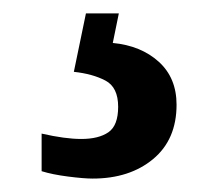

<svg xmlns="http://www.w3.org/2000/svg" viewBox="-20 -29 330 286"><path d="M118 237Q105 237 81.5 234Q58 231 42 226V170Q77 178 101 178Q127 178 141.5 168Q156 158 156 130Q156 101 137 91Q118 81 90 78L108 -9H157L148 35Q190 39 216.5 63Q243 87 243 127Q243 179 208 208Q173 237 118 237Z"/></svg>

Font: Noto Serif Khmer Condensed
Style: Bold
Weight: 700
Width: 3
Designer: Danh Hong and the Monotype Design Team
Foundry: Monotype Imaging Inc.
Version: Version 2.004; ttfautohint (v1.8.4.7-5d5b)